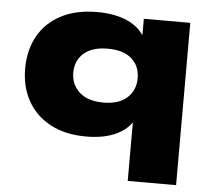

<svg xmlns="http://www.w3.org/2000/svg" viewBox="-50 -564 890 799"><g transform="rotate(5 395.0 -164.5)"><path d="M512 180V-79H521Q499 -37 448.5 -13Q398 11 323 11Q235 11 173 -22.5Q111 -56 78.5 -114.5Q46 -173 46 -249Q46 -326 78.5 -384.5Q111 -443 173.5 -476Q236 -509 325 -509Q400 -509 452.5 -485Q505 -461 529 -414H520V-498H714V180ZM382 -136Q447 -136 481.5 -167.5Q516 -199 516 -249Q516 -300 481.5 -330.5Q447 -361 381 -361Q317 -361 282 -330.5Q247 -300 247 -249Q247 -200 282 -168Q317 -136 382 -136Z"/></g></svg>

Font: Nunito Sans 10pt Expanded Black
Style: Regular
Weight: 900
Width: 7
Designer: Vernon Adams
Foundry: Vernon Adams
Version: Version 3.101;gftools[0.9.27]